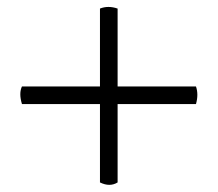

<svg xmlns="http://www.w3.org/2000/svg" viewBox="-20 -659 615 542"><path d="M312 -634.8V-415H533.2Q541 -392.6 533.2 -365.2H312V-144Q290 -130.4 262.2 -144V-365.2H42Q32.7 -395.5 42 -415H262.2V-634.8Q285.2 -644 312 -634.8Z"/></svg>

Font: Adamina
Style: Regular
Weight: 400
Designer: Cyreal (www.cyreal.org)
Foundry: Cyreal (www.cyreal.org)
Version: Version 1.010